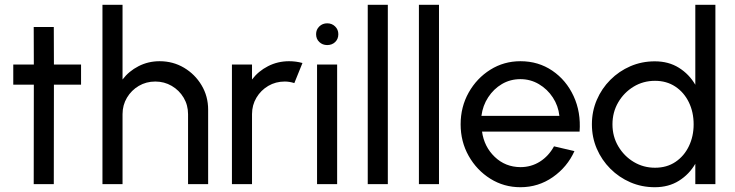

<svg xmlns="http://www.w3.org/2000/svg" viewBox="-20 -770 3072 803"><path d="M319 -416H205.5L205 0H121L121.5 -416H35.5V-500H121.5L121 -657H205L205.5 -500H319Z M850.5 -311.5V0H766.5V-292.5Q766.5 -330.5 748 -361.5Q729.5 -392.5 698.2 -410.8Q667 -429 629.5 -429Q591.5 -429 560.5 -410.8Q529.5 -392.5 511 -361.5Q492.5 -330.5 492.5 -292.5V0H408.5V-750H492.5V-437.5Q519 -472.5 559.5 -493.2Q600 -514 647.5 -514Q703.5 -514 749.5 -486.8Q795.5 -459.5 823 -413.5Q850.5 -367.5 850.5 -311.5Z M950 0V-500H1034V-437.5Q1060.5 -472.5 1101 -493.2Q1141.5 -514 1189 -514Q1218 -514 1245 -506.5L1211 -422.5Q1190.5 -429 1171 -429Q1133 -429 1102 -410.8Q1071 -392.5 1052.5 -361.5Q1034 -330.5 1034 -292.5V0Z M1306 -500H1390V0H1306ZM1348.5 -581.5Q1329 -581.5 1315.5 -594.2Q1302 -607 1302 -627Q1302 -646.5 1315.5 -659.5Q1329 -672.5 1348.5 -672.5Q1368 -672.5 1381.5 -659.5Q1395 -646.5 1395 -627Q1395 -607 1381.8 -594.2Q1368.5 -581.5 1348.5 -581.5Z M1518 0V-750H1602V0Z M1732 0V-750H1816V0Z M2156.5 13Q2087.5 13 2030.8 -22.5Q1974 -58 1940.2 -117.8Q1906.5 -177.5 1906.5 -250Q1906.5 -323 1940.2 -383Q1974 -443 2030.8 -478.5Q2087.5 -514 2156.5 -514Q2231.5 -514 2289.8 -474.5Q2348 -435 2379 -368Q2410 -301 2404 -219.5H1996Q2005 -156 2049.2 -113.8Q2093.5 -71.5 2156.5 -71Q2201.5 -71 2238 -94Q2274.5 -117 2297 -158L2382.5 -138Q2352.5 -71.5 2292 -29.2Q2231.5 13 2156.5 13ZM1993.5 -285.5H2319.5Q2315 -327.5 2292.2 -362.2Q2269.5 -397 2234 -418Q2198.5 -439 2156.5 -439Q2114 -439 2079.2 -418.5Q2044.5 -398 2021.8 -363.2Q1999 -328.5 1993.5 -285.5Z M2888 -750H2972V0H2888V-85Q2862.5 -41 2819.5 -14Q2776.5 13 2718.5 13Q2664 13 2616.5 -7.5Q2569 -28 2532.8 -64.2Q2496.5 -100.5 2476 -148Q2455.5 -195.5 2455.5 -250Q2455.5 -304.5 2476 -352.2Q2496.5 -400 2532.8 -436.2Q2569 -472.5 2616.5 -493Q2664 -513.5 2718.5 -513.5Q2776.5 -513.5 2819.5 -486.5Q2862.5 -459.5 2888 -415.5ZM2719.5 -68.5Q2769 -68.5 2805.2 -93Q2841.5 -117.5 2861.2 -158.8Q2881 -200 2881 -250Q2881 -301 2861 -342.2Q2841 -383.5 2804.5 -407.8Q2768 -432 2719.5 -432Q2670 -432 2629.8 -407.5Q2589.5 -383 2565.5 -341.8Q2541.5 -300.5 2541.5 -250Q2541.5 -199 2566 -157.8Q2590.5 -116.5 2630.8 -92.5Q2671 -68.5 2719.5 -68.5Z"/></svg>

Font: Urbanist Medium
Style: Regular
Weight: 500
Designer: Corey Hu
Foundry: Corey Hu
Version: Version 1.321; ttfautohint (v1.8.4.7-5d5b)